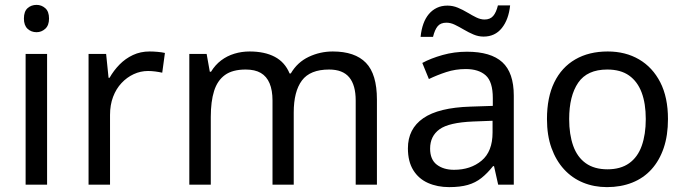

<svg xmlns="http://www.w3.org/2000/svg" viewBox="-20 -757 2812 787"><path d="M173 -536V0H85V-536ZM130 -737Q150 -737 165.5 -723.5Q181 -710 181 -681Q181 -653 165.5 -639Q150 -625 130 -625Q108 -625 93 -639Q78 -653 78 -681Q78 -710 93 -723.5Q108 -737 130 -737Z M593 -546Q608 -546 625.5 -544.5Q643 -543 656 -540L645 -459Q632 -462 616.5 -464Q601 -466 587 -466Q556 -466 528 -453Q500 -440 478 -416.5Q456 -393 443.5 -360Q431 -327 431 -286V0H343V-536H415L425 -438H429Q446 -468 470 -492.5Q494 -517 525 -531.5Q556 -546 593 -546Z M1344 -546Q1435 -546 1480 -499.5Q1525 -453 1525 -349V0H1438V-345Q1438 -408 1411.5 -440Q1385 -472 1329 -472Q1251 -472 1217.5 -427Q1184 -382 1184 -296V0H1097V-345Q1097 -387 1085 -415.5Q1073 -444 1049 -458Q1025 -472 987 -472Q933 -472 902 -449.5Q871 -427 857.5 -384Q844 -341 844 -278V0H756V-536H827L840 -463H845Q862 -491 886.5 -509.5Q911 -528 941 -537Q971 -546 1003 -546Q1065 -546 1106.5 -524Q1148 -502 1167 -456H1172Q1199 -502 1245.5 -524Q1292 -546 1344 -546Z M1894 -545Q1992 -545 2039 -502Q2086 -459 2086 -365V0H2022L2005 -76H2001Q1978 -47 1953.5 -27.5Q1929 -8 1897.5 1Q1866 10 1821 10Q1773 10 1734.5 -7Q1696 -24 1674 -59.5Q1652 -95 1652 -149Q1652 -229 1715 -272.5Q1778 -316 1909 -320L2000 -323V-355Q2000 -422 1971 -448Q1942 -474 1889 -474Q1847 -474 1809 -461.5Q1771 -449 1738 -433L1711 -499Q1746 -518 1794 -531.5Q1842 -545 1894 -545ZM1920 -259Q1820 -255 1781.5 -227Q1743 -199 1743 -148Q1743 -103 1770.5 -82Q1798 -61 1841 -61Q1909 -61 1954 -98.5Q1999 -136 1999 -214V-262ZM1704 -606Q1707 -636 1715.5 -659.5Q1724 -683 1738 -699.5Q1752 -716 1771 -725Q1790 -734 1814 -734Q1836 -734 1856.5 -725.5Q1877 -717 1896 -705.5Q1915 -694 1932.5 -685.5Q1950 -677 1966 -677Q1989 -677 2001.5 -691.5Q2014 -706 2021 -735H2071Q2065 -677 2037 -642Q2009 -607 1962 -607Q1941 -607 1921 -615.5Q1901 -624 1881.5 -635.5Q1862 -647 1844.5 -655.5Q1827 -664 1810 -664Q1786 -664 1774 -649.5Q1762 -635 1755 -606Z M2718 -269Q2718 -202 2700.5 -150.5Q2683 -99 2650.5 -63Q2618 -27 2571.5 -8.5Q2525 10 2468 10Q2415 10 2370 -8.5Q2325 -27 2292 -63Q2259 -99 2240.5 -150.5Q2222 -202 2222 -269Q2222 -358 2252 -419.5Q2282 -481 2338 -513.5Q2394 -546 2471 -546Q2544 -546 2599.5 -513.5Q2655 -481 2686.5 -419.5Q2718 -358 2718 -269ZM2313 -269Q2313 -206 2329.5 -159.5Q2346 -113 2381 -88Q2416 -63 2470 -63Q2524 -63 2559 -88Q2594 -113 2610.5 -159.5Q2627 -206 2627 -269Q2627 -333 2610 -378Q2593 -423 2558.5 -447.5Q2524 -472 2469 -472Q2387 -472 2350 -418Q2313 -364 2313 -269Z"/></svg>

Font: Noto Sans Khmer UI
Style: Regular
Weight: 400
Designer: Danh Hong and the Monotype Design Team
Foundry: Monotype Imaging Inc.
Version: Version 2.002